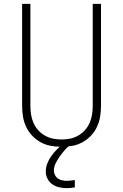

<svg xmlns="http://www.w3.org/2000/svg" viewBox="-20 -755 640 998"><path d="M300 8Q272 8 244 3Q216 -2 191.5 -15.5Q167 -29 147.5 -49.5Q128 -70 116 -95.5Q104 -121 99.5 -149Q95 -177 95 -205V-735H138V-205Q138 -182 141.5 -159.5Q145 -137 154 -116.5Q163 -96 178 -79Q193 -62 213 -50.5Q233 -39 255 -34.5Q277 -30 300 -30Q323 -30 345 -34.5Q367 -39 387 -50.5Q407 -62 422 -79Q437 -96 446 -116.5Q455 -137 458.5 -159.5Q462 -182 462 -205V-735H505V-205Q505 -177 500.5 -149Q496 -121 484 -95.5Q472 -70 452.5 -49.5Q433 -29 408.5 -15.5Q384 -2 356 3Q328 8 300 8ZM327 223Q307 223 287.5 218.5Q268 214 252 203Q236 192 227 174Q218 156 218 137Q218 115 226 94.5Q234 74 246.5 56.5Q259 39 274 23.5Q289 8 306 -6L309 -8H342V0Q327 13 314 28Q301 43 289.5 59.5Q278 76 269 94.5Q260 113 260 132Q260 144 266 155.5Q272 167 282 173.5Q292 180 304 182.5Q316 185 328 185Q338 185 348.5 183.5Q359 182 369 181V219Q358 221 347.5 222Q337 223 327 223Z"/></svg>

Font: Iosevka SS04 XLt Ex
Style: Regular
Weight: 200
Width: 7
Monospace: yes
Designer: Belleve Invis
Foundry: Belleve Invis
Version: Version 19.0.0; ttfautohint (v1.8.4)